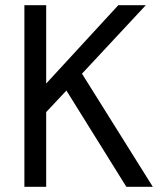

<svg xmlns="http://www.w3.org/2000/svg" viewBox="-20 -720 622 740"><path d="M542 -700 296 -436 569 0H467L236 -371L158 -288V0H74V-700H158V-398L436 -700Z"/></svg>

Font: Rethink Sans
Style: Regular
Weight: 400
Designer: The Rethink Sans project authors (Hans Thiessen). DM Sans designed by Colophon Foundry.
Foundry: Rethink Communications LLC
Version: Version 1.001